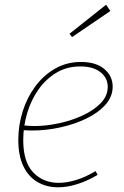

<svg xmlns="http://www.w3.org/2000/svg" viewBox="-20 -792 527 818"><path d="M228 6Q179 6 140.5 -16Q102 -38 80 -83Q58 -128 58 -196Q58 -258 76.5 -317Q95 -376 130 -423.5Q165 -471 214.5 -499.5Q264 -528 325 -528Q389 -528 424.5 -498Q460 -468 460 -423Q460 -380 429 -345.5Q398 -311 347 -286.5Q296 -262 236 -249Q176 -236 118 -236Q105 -236 94.5 -236.5Q84 -237 73 -238L77 -258Q88 -257 100.5 -256Q113 -255 126 -255Q177 -255 232 -267Q287 -279 334 -301Q381 -323 410 -353.5Q439 -384 439 -422Q439 -460 408 -484.5Q377 -509 322 -509Q265 -509 220 -482Q175 -455 143.5 -410Q112 -365 95.5 -309Q79 -253 79 -195Q79 -102 121.5 -57.5Q164 -13 230 -13Q265 -13 305.5 -25.5Q346 -38 387 -63L396 -47Q352 -21 309 -7.5Q266 6 228 6ZM287 -634 276 -648 432 -772 450 -745Z"/></svg>

Font: Bitter Thin Thin
Style: Italic
Weight: 250
Italic angle: -9°
Version: Version 2.002